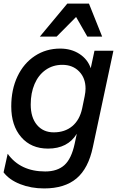

<svg xmlns="http://www.w3.org/2000/svg" viewBox="-26 -832 673 1075"><path d="M-6 133 17 29Q88 128 227 128Q295 128 334.5 92.5Q374 57 392 -27L404 -83Q353 0 243 0Q148 0 92.5 -64.5Q37 -129 37 -236Q37 -331 72 -404.5Q107 -478 169.5 -519Q232 -560 311 -560Q373 -560 419 -530Q465 -500 482 -450L503 -548H609L494 -9Q469 111 402.5 167Q336 223 221 223Q148 223 87 199Q26 175 -6 133ZM275 -91Q337 -91 378.5 -125.5Q420 -160 434 -225L448 -293Q453 -318 453 -336Q453 -395 417 -432Q381 -469 323 -469Q270 -469 229.5 -440.5Q189 -412 167.5 -361.5Q146 -311 146 -247Q146 -174 181 -132.5Q216 -91 275 -91ZM546 -627H463L400 -737L291 -627H197L351 -812H472Z"/></svg>

Font: Application Medium
Style: Italic
Weight: 500
Italic angle: -12°
Designer: Wei Huang
Foundry: Wei Huang
Version: Version 0.012